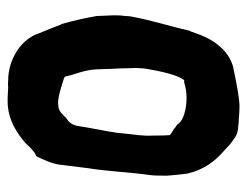

<svg xmlns="http://www.w3.org/2000/svg" viewBox="-91 -617 635 493"><g transform="rotate(90 226.5 -370.5)"><path d="M20 -329C20 -320 21 -311 21 -304V-302C26 -273 33 -241 42 -210H43C50 -190 58 -172 66 -152C80 -108 132 -74 186 -74C191 -74 196 -73 205 -74C220 -73 236 -72 251 -73C289 -76 320 -95 347 -118C357 -128 368 -142 381 -146C389 -163 402 -187 404 -216C406 -231 410 -263 412 -280C420 -330 422 -383 429 -434C431 -446 431 -461 431 -474V-483C430 -499 428 -516 426 -532V-533C416 -576 395 -605 364 -631C354 -641 346 -648 336 -654C327 -662 313 -665 301 -665C298 -666 292 -666 287 -666C277 -667 265 -668 252 -668C225 -667 183 -658 154 -652H153C131 -646 113 -634 99 -617C83 -600 71 -574 60 -541H59V-540C48 -491 33 -446 23 -393C22 -387 21 -382 21 -374C19 -361 19 -345 20 -329ZM155 -388V-389C154 -402 155 -412 156 -425C162 -461 172 -510 186 -526H192C204 -530 217 -532 231 -532C261 -532 288 -524 298 -511C300 -507 304 -505 306 -504C313 -497 321 -495 327 -489C328 -479 328 -465 328 -453C328 -443 329 -429 328 -423L327 -409C325 -391 323 -377 321 -354C318 -331 306 -273 303 -250C300 -238 294 -230 285 -224H284C275 -215 267 -205 255 -203H251C234 -199 198 -212 179 -218V-219H178C175 -220 176 -228 170 -245C164 -263 159 -280 158 -302C158 -312 157 -324 157 -334V-335C156 -353 155 -370 155 -388Z"/></g></svg>

Font: Vapor
Style: Bd
Weight: 700
Foundry: Cannot Into Space Fonts
Version: Version 0.179